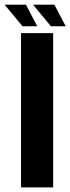

<svg xmlns="http://www.w3.org/2000/svg" viewBox="-69 -820 308 840"><path d="M23 0H163.5V-675H23ZM154 -705H218.5L169 -799.5H75.5ZM29.5 -705H94L44.5 -799.5H-49Z"/></svg>

Font: Anybody ExtraCondensed
Style: Bold
Weight: 700
Width: 2
Version: Version 1.113;gftools[0.9.25]